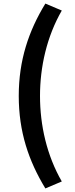

<svg xmlns="http://www.w3.org/2000/svg" viewBox="-20 -853 418 1075"><path d="M234 202 326 163C242 17 204 -151 204 -316C204 -479 242 -648 326 -794L234 -833C140 -679 85 -515 85 -316C85 -115 140 47 234 202Z"/></svg>

Font: Noto Sans Japanese Bold
Style: Bold
Weight: 700
Designer: Ryoko NISHIZUKA (kana & ideographs); Paul D. Hunt (Latin, Greek & Cyrillic); Wenlong ZHANG (bopomofo); Sandoll Communica
Foundry: Adobe Systems Incorporated
Version: Version 1.000;PS 1;hotconv 1.0.78;makeotf.lib2.5.61930